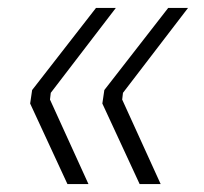

<svg xmlns="http://www.w3.org/2000/svg" viewBox="-20 -503 515 484"><path d="M150 -39 56 -242 61 -276 222 -483H272L108 -269L106 -252L203 -39ZM332 -39 238 -242 243 -276 404 -483H454L290 -269L288 -252L385 -39Z"/></svg>

Font: Sora ExtraLight
Style: Italic
Weight: 200
Designer: Jonathan Barnbrook, Juli√°n Moncada
Version: Version 1.000